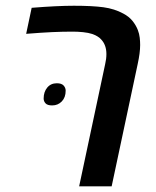

<svg xmlns="http://www.w3.org/2000/svg" viewBox="-20 -661 552 681"><path d="M260.7 0 353 -433.6Q357.4 -452.1 357.4 -469.2Q357.4 -501.5 338.9 -521Q333 -527.8 324.7 -532.5Q316.4 -537.1 307.1 -540.5Q293.9 -544.9 274.7 -546.9Q255.4 -548.8 238.3 -548.8Q202.1 -548.8 164.8 -547.1Q127.4 -545.4 72.8 -541L92.3 -633.3Q182.6 -640.6 242.2 -640.6Q307.1 -640.6 346.7 -635.3Q386.2 -629.9 417.5 -612.8Q437 -602.5 449.5 -587.4Q461.9 -572.3 468.8 -554.7Q474.1 -541 475.6 -527.3Q477.1 -513.7 477.1 -501.5Q477.1 -473.6 468.3 -433.6L376 0ZM165 -287.1Q148.4 -287.1 141.6 -294.4Q134.8 -301.8 134.8 -311.5Q134.8 -335 147.5 -350.3Q160.2 -365.7 181.6 -365.7Q198.2 -365.7 205.6 -357.7Q212.9 -349.6 212.9 -339.4Q212.9 -315.4 199.2 -301.3Q185.5 -287.1 165 -287.1Z"/></svg>

Font: Open Sans SemiBold
Style: Italic
Weight: 600
Italic angle: -12°
Designer: Monotype Design Team
Foundry: Monotype Imaging Inc.
Version: Version 3.003; ttfautohint (v1.8.4)